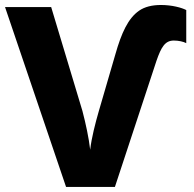

<svg xmlns="http://www.w3.org/2000/svg" viewBox="-20 -742 771 762"><path d="M669.9 -581.1C689 -581.1 708 -576.7 719.2 -570.8V-702.1C701.7 -711.4 662.6 -722.2 619.1 -722.2C583 -722.2 554.2 -714.8 532.2 -699.7C488.3 -669.4 461.9 -610.8 438 -526.9L372.1 -300.8C358.4 -253.4 343.3 -194.8 337.9 -147.9C332.5 -194.8 320.3 -251.5 307.1 -301.8L183.1 -713.9H0L242.2 0H436L601.1 -501C620.1 -555.7 635.3 -581.1 669.9 -581.1Z"/></svg>

Font: Noto Reveo Sans
Style: Regular
Weight: 800
Designer: Monotype Design Team
Foundry: Monotype Imaging Inc.
Version: Version 2.007